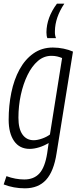

<svg xmlns="http://www.w3.org/2000/svg" viewBox="-26 -802 432 1042"><path d="M-6 199 9 154Q58 172 106 172Q158 172 188 139Q218 106 230 30L238 -26Q214 -11 186.5 -2.5Q159 6 135 6Q80 6 50.5 -36.5Q21 -79 21 -152Q21 -229 35.5 -299.5Q50 -370 80 -425Q110 -480 155.5 -512Q201 -544 261 -544Q290 -544 319 -538Q348 -532 370 -522L281 30Q266 128 224 174Q182 220 109 220Q48 220 -6 199ZM311 -487Q299 -492 285 -495.5Q271 -499 253 -499Q212 -499 179.5 -471Q147 -443 123.5 -395Q100 -347 87 -287Q74 -227 74 -163Q74 -103 96 -72Q118 -41 157 -41Q177 -41 202.5 -50Q228 -59 245 -72ZM278 -595H231Q226 -607 226 -627Q227 -707 283 -782H323Q273 -707 272 -633Q271 -611 278 -595Z"/></svg>

Font: Georama SemiCondensed Light
Style: Italic
Weight: 300
Width: 4
Italic angle: -9°
Designer: Jean-Baptiste Levee
Foundry: Production Type
Version: Version 1.000